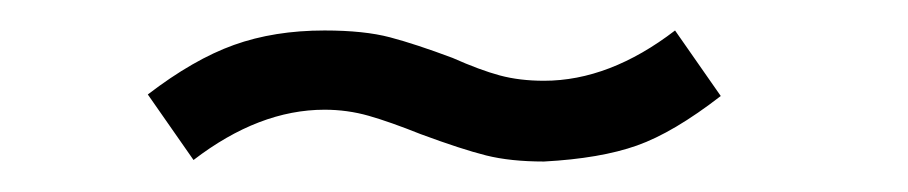

<svg xmlns="http://www.w3.org/2000/svg" viewBox="-20 -356 596 126"><path d="M193 -336Q219 -336 236 -331.5Q253 -327 277 -318Q295 -310 308 -306.5Q321 -303 337 -303Q380 -303 423 -336L453 -293Q422 -269 398 -260.5Q374 -252 337 -250Q315 -250 299 -254Q283 -258 256 -268Q236 -276 222 -280Q208 -284 193 -284Q150 -284 107 -251L77 -294Q107 -317 133.5 -326.5Q160 -336 193 -336Z"/></svg>

Font: Bellota
Style: Italic
Weight: 400
Italic angle: -7.5°
Designer: Kemie Guaida
Foundry: Kemie Guaida
Version: Version 4.001